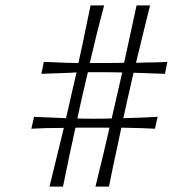

<svg xmlns="http://www.w3.org/2000/svg" viewBox="-20 -690 690 710"><path d="M474 -421Q448 -309 436 -253Q491 -254 563 -258L553 -214Q523 -216 429 -218L423 -191Q393 -52 383 0H333Q362 -117 385 -218H317H259Q240 -133 213 0H163L209 -188L216 -217Q142 -217 96 -214L106 -258Q191 -254 224 -253Q231 -281 249 -362L263 -422Q250 -422 243 -421L133 -417L142 -461L175 -460Q229 -457 270 -457Q277 -487 286 -530.5Q295 -574 300 -599L315 -670H365Q336 -561 312 -457H361Q415 -457 439 -458L485 -670H535Q515 -591 483 -458Q510 -458 522 -459Q559 -459 599 -461L590 -417Q502 -420 474 -421ZM432 -422Q401 -423 353 -423H305Q284 -336 266 -252Q285 -251 326 -251Q371 -251 393 -252Z"/></svg>

Font: Charmonman
Style: Regular
Weight: 400
Designer: Ekaluck Peanpanawate
Foundry: Cadson Demak Co.,Ltd.
Version: Version 1.000; ttfautohint (v1.6)